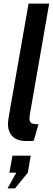

<svg xmlns="http://www.w3.org/2000/svg" viewBox="-20 -770 295 1062"><path d="M24 -85Q24 -102 37 -174L138 -750H252L150 -165Q143 -127 143 -117Q143 -95 154 -89Q165 -83 193 -83L166 10H125Q74 10 49 -16Q24 -42 24 -85ZM22 272 70 185H32L49 91H150L134 185L63 272Z"/></svg>

Font: Cabin SemiBold
Style: Italic
Weight: 600
Italic angle: -7°
Designer: Pablo Impallari
Foundry: Pablo Impallari. http://www.impallari.com Igino Marini. http://www.ikern.com
Version: Version 2.200